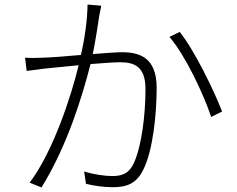

<svg xmlns="http://www.w3.org/2000/svg" viewBox="-20 -800 1040 842"><path d="M768 -660 723 -638C792 -559 874 -385 906 -287L954 -311C919 -402 831 -583 768 -660ZM90 -547 97 -489C120 -492 155 -496 174 -499L325 -514C294 -385 215 -138 110 1L162 22C275 -160 341 -378 377 -519C429 -523 478 -527 507 -527C571 -527 618 -507 618 -409C618 -295 601 -159 567 -85C544 -35 510 -28 472 -28C443 -28 393 -34 349 -48L357 6C387 14 435 21 473 21C532 21 578 8 609 -57C650 -139 667 -296 667 -415C667 -545 595 -571 516 -571C490 -571 441 -567 387 -563C400 -628 411 -702 415 -729C418 -745 421 -761 424 -775L364 -780C363 -710 351 -628 335 -559C269 -553 203 -548 169 -547C140 -546 119 -545 90 -547Z"/></svg>

Font: Noto Sans CJK SC Light
Style: Regular
Weight: 300
Designer: Ryoko NISHIZUKA 西塚涼子 (kana, bopomofo & ideographs); Paul D. Hunt (Latin, Greek & Cyrillic); Sandoll Communications 산돌커뮤니
Foundry: Adobe
Version: Version 2.004;hotconv 1.0.118;makeotfexe 2.5.65603